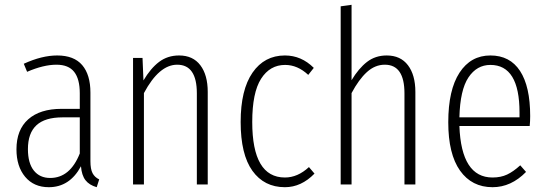

<svg xmlns="http://www.w3.org/2000/svg" viewBox="-20 -761 2255 792"><path d="M353 -96.2Q353 -63.5 361.8 -46.6Q370.6 -29.8 389.2 -21L378.9 11.2Q348.1 2.4 332.5 -17.8Q316.9 -38.1 314 -75.2Q267.6 11.2 181.2 11.2Q119.6 11.2 83.7 -31.7Q47.9 -74.7 47.9 -145Q47.9 -225.6 96.4 -268.8Q145 -312 233.9 -312H309.1V-376Q309.1 -435.1 285.9 -464.6Q262.7 -494.1 212.9 -494.1Q159.7 -494.1 91.8 -464.8L78.1 -498Q152.8 -532.2 215.8 -532.2Q285.2 -532.2 319.1 -492.4Q353 -452.6 353 -378.9ZM187 -26.9Q269 -26.9 309.1 -127.9V-276.9H237.8Q165.5 -276.9 130.4 -244.4Q95.2 -211.9 95.2 -146Q95.2 -87.9 119.6 -57.4Q144 -26.9 187 -26.9Z M718.8 -532.2Q775.9 -532.2 806.4 -491.9Q836.9 -451.7 836.9 -381.8V0H792V-376Q792 -494.1 710.9 -494.1Q636.2 -494.1 573.7 -377V0H528.8V-522H567.9L571.8 -429.2Q601.1 -479 636.2 -505.6Q671.4 -532.2 718.8 -532.2Z M1155.3 -532.2Q1223.1 -532.2 1274.4 -481L1251.5 -452.1Q1207.5 -493.2 1156.2 -493.2Q1093.3 -493.2 1056.9 -436Q1020.5 -378.9 1020.5 -257.8Q1020.5 -28.8 1155.3 -28.8Q1208 -28.8 1254.4 -71.8L1277.3 -44.9Q1222.7 11.2 1155.3 11.2Q1069.8 11.2 1021.2 -56.4Q972.7 -124 972.7 -257.8Q972.7 -390.6 1021.7 -461.4Q1070.8 -532.2 1155.3 -532.2Z M1575.2 -532.2Q1632.3 -532.2 1662.8 -491.9Q1693.4 -451.7 1693.4 -381.8V0H1648.4V-376Q1648.4 -494.1 1567.4 -494.1Q1526.9 -494.1 1493.4 -463.6Q1460 -433.1 1430.2 -377V0H1385.3V-734.9L1430.2 -741.2V-430.2Q1459.5 -479 1493.9 -505.6Q1528.3 -532.2 1575.2 -532.2Z M2167 -282.2Q2167 -260.7 2165 -241.2H1875Q1882.8 -28.8 2011.7 -28.8Q2045.9 -28.8 2071.8 -41Q2097.7 -53.2 2126 -79.1L2149.9 -51.8Q2088.4 11.2 2011.7 11.2Q1926.3 11.2 1877.7 -57.1Q1829.1 -125.5 1829.1 -256.8Q1829.1 -390.1 1875.5 -461.2Q1921.9 -532.2 2002.9 -532.2Q2083.5 -532.2 2125.2 -468.3Q2167 -404.3 2167 -282.2ZM2123 -276.9V-296.9Q2123 -493.2 2002.9 -493.2Q1946.8 -493.2 1912.4 -441.7Q1877.9 -390.1 1875 -276.9Z"/></svg>

Font: Fira Sans Compressed ExtraLight
Style: Regular
Weight: 250
Width: 1
Designer: Carrois Corporate & Edenspiekermann AG
Foundry: Carrois Corporate GbR & Edenspiekermann AG
Version: Version 4.203;PS 004.203;hotconv 1.0.88;makeotf.lib2.5.64775